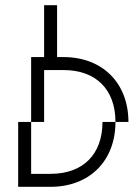

<svg xmlns="http://www.w3.org/2000/svg" viewBox="-20 -720 515 740"><path d="M425 -250H375C375 -125 300 -50 175 -50H100V-250H50V0H175C325 0 425 -100 425 -250ZM100 -250H150V-450H225C350 -450 425 -375 425 -250H475C475 -400 375 -500 225 -500H200V-700H150V-500H100Z"/></svg>

Font: LS-VG5000 Light Shifted
Style: Regular
Weight: 400
Designer: Justin Bihan, 2021
Foundry: Justin Bihan, 2021
Version: Version 1.000;Glyphs 3.1.2 (3151)